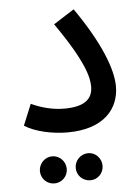

<svg xmlns="http://www.w3.org/2000/svg" viewBox="-51 -524 559 769"><g transform="rotate(-5 228.5 -140.0)"><path d="M35 -37C77 -10 146 5 207 5C356 5 416 -74 416 -162C416 -232 373 -342 274 -484L191 -431C302 -272 317 -207 317 -170C317 -117 280 -91 202 -91C153 -91 106 -105 70 -122ZM282 204C311 204 335 180 335 150C335 120 311 95 282 95C251 95 227 120 227 150C227 180 251 204 282 204ZM137 204C167 204 191 180 191 150C191 120 167 95 137 95C107 95 83 120 83 150C83 180 107 204 137 204Z"/></g></svg>

Font: Noto Sans Arabic SemCond Med
Style: Regular
Weight: 500
Width: 4
Designer: Monotype Design Team, Nadine Chahine, Nizar Qandah and Khaled Hosny
Foundry: Monotype Imaging Inc.
Version: Version 2.012